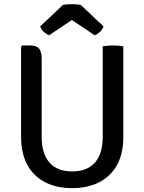

<svg xmlns="http://www.w3.org/2000/svg" viewBox="-20 -910 708 942"><path d="M585 -238.5Q585 -156 553.8 -100Q522.5 -44 466 -15.5Q409.5 13 333.5 13Q258.5 13 202.2 -15.5Q146 -44 114.8 -100Q83.5 -156 83.5 -238.5V-681L90 -687H128.5Q159.5 -687 172 -671.2Q184.5 -655.5 184.5 -622.5V-238.5Q184.5 -155.5 222.8 -112.2Q261 -69 334 -69Q407.5 -69 445.8 -112.2Q484 -155.5 484 -238.5V-683Q495.5 -685 508.5 -686Q521.5 -687 533 -687Q545 -687 559.2 -686Q573.5 -685 585 -683ZM376 -886 488 -780.5Q482.5 -764 469.2 -752.5Q456 -741 444.5 -737L332.5 -812L221 -737Q209.5 -741 196 -752.5Q182.5 -764 177 -780.5L289 -886Q308.5 -889.5 332.5 -889.5Q357 -889.5 376 -886Z"/></svg>

Font: Signika Negative Light
Style: Regular
Weight: 400
Version: Version 2.001